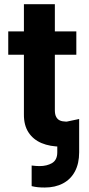

<svg xmlns="http://www.w3.org/2000/svg" viewBox="-20 -677 416 896"><path d="M349.4 -121.7V33.7Q349.4 85.6 329.9 122.6Q310.3 159.6 274 178.8Q237.6 198.1 189.1 198.1Q171 198.1 157 196.7Q143.1 195.4 127.7 191.6V95.4Q149 98.1 164.4 98.1Q199.2 98.1 223.2 83.8Q247.3 69.4 247.3 33.7V-100.1ZM336.2 -421.6H18.5V-530.4H336.2ZM236 -657.5V-162.8Q236 -142.6 242.4 -131.1Q248.7 -119.6 259.6 -114.8Q270.6 -109.9 286.6 -109.6Q302 -109 343.4 -112V2Q310.1 7.3 267.1 7.3Q213.3 7.3 174.1 -9.2Q134.9 -25.7 113 -59.2Q91.2 -92.6 91.6 -143V-657.5Z"/></svg>

Font: Pretendard Variable
Style: Regular
Weight: 400
Designer: Base glyphs from Inter by Rasmus Andersson; Hangul glyphs from Noto Sans CJK(Source Han Sans) by Jang Soo-young and Kang
Foundry: Kil Hyung-jin
Version: Version 1.100;FEAKit 1.0